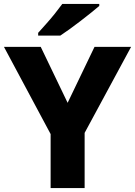

<svg xmlns="http://www.w3.org/2000/svg" viewBox="-20 -951 683 971"><path d="M322 -431 458 -714H643L408 -279V0H236V-273L0 -714H186ZM482 -931V-921Q466 -907 441 -887Q416 -867 387.5 -845Q359 -823 332 -803.5Q305 -784 285 -771H173V-785Q189 -803 212 -828.5Q235 -854 257 -881.5Q279 -909 295 -931Z"/></svg>

Font: Noto Sans Cherokee ExtraBold
Style: Regular
Weight: 800
Designer: Monotype Design Team
Foundry: Monotype Imaging Inc.
Version: Version 2.001; ttfautohint (v1.8.4.7-5d5b)